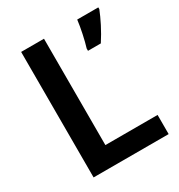

<svg xmlns="http://www.w3.org/2000/svg" viewBox="-169 -830 884 946"><g transform="rotate(-30 273.0 -357.0)"><path d="M89 0H516V-109H219V-714H89ZM528 -704V-714H408C403 -671 389 -605 377 -567V-554H450C483 -604 512 -663 528 -704Z"/></g></svg>

Font: Noto Sans Khmer UI SemiBold
Style: Regular
Weight: 600
Designer: Danh Hong and the Monotype Design Team
Foundry: Monotype Imaging Inc.
Version: Version 2.002